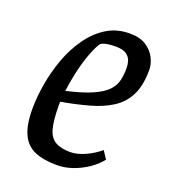

<svg xmlns="http://www.w3.org/2000/svg" viewBox="-103 -589 593 674"><g transform="rotate(20 193.0 -252.0)"><path d="M185 9Q135 9 102 -5Q69 -19 53 -53.5Q37 -88 37 -148Q37 -191 45.5 -241Q54 -291 71.5 -339Q89 -387 117 -426.5Q145 -466 182.5 -489.5Q220 -513 269 -513Q307 -513 330.5 -497.5Q354 -482 365 -459.5Q376 -437 376 -416Q376 -358 357.5 -321Q339 -284 304.5 -262Q270 -240 223 -227Q176 -214 120 -204V-190Q120 -136 128 -105.5Q136 -75 157 -62.5Q178 -50 214 -50Q238 -50 267.5 -63Q297 -76 322 -97L341 -68Q324 -46 298 -28.5Q272 -11 243 -1Q214 9 185 9ZM124 -246Q185 -260 220 -275.5Q255 -291 272 -309Q289 -327 294 -348.5Q299 -370 299 -395Q299 -408 295 -421Q291 -434 278 -443.5Q265 -453 237 -453Q216 -453 200.5 -449.5Q185 -446 180 -439Q166 -415 154.5 -381.5Q143 -348 135.5 -312.5Q128 -277 124 -246Z"/></g></svg>

Font: Faustina
Style: Italic
Weight: 400
Italic angle: -8°
Designer: Alfonso Garcia
Foundry: http://www.omnibus-type.com
Version: Version 1.200